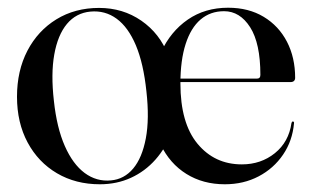

<svg xmlns="http://www.w3.org/2000/svg" viewBox="-20 -467 805 497"><path d="M267 0Q301.5 -3 324.8 -30.8Q348 -58.5 357.5 -109Q367 -159.5 359 -230.5Q351.5 -302.5 331.8 -349.5Q312 -396.5 282 -418.5Q252 -440.5 214 -437Q177 -433.5 153.2 -405Q129.5 -376.5 120.5 -326Q111.5 -275.5 119.5 -206Q127 -136 147.8 -89Q168.5 -42 199.2 -19.2Q230 3.5 267 0ZM236.5 -446.5Q298 -446.5 345.8 -413.5Q393.5 -380.5 415 -325L424 -125Q409.5 -84.5 382.5 -54Q355.5 -23.5 319 -6.8Q282.5 10 238.5 10Q176 10 127.5 -18.5Q79 -47 51.5 -98.2Q24 -149.5 24 -216.5Q24 -284 51 -335.8Q78 -387.5 126 -417Q174 -446.5 236.5 -446.5ZM744 -265.5Q744 -260.5 741 -257.5Q738 -254.5 731.5 -254.5H423.5V-263.5H645Q654 -263.5 654 -273Q654 -355 627.5 -396.5Q601 -438 560 -438Q524.5 -438 499.2 -416.5Q474 -395 460.5 -353Q447 -311 447 -251Q447 -148.5 491.2 -95Q535.5 -41.5 606 -41.5Q655.5 -41.5 691.5 -70.5Q727.5 -99.5 734.5 -148.5Q735.5 -152.5 738 -152.5Q739.5 -152.5 740.5 -151.5Q741.5 -150.5 741 -147.5Q737 -102.5 712.8 -66.8Q688.5 -31 649.5 -10.5Q610.5 10 562 10Q505.5 10 462.5 -16.8Q419.5 -43.5 395.8 -92.8Q372 -142 372 -208.5Q372 -278 396.8 -331.8Q421.5 -385.5 466 -416.2Q510.5 -447 570.5 -447Q623.5 -447 662.5 -423.5Q701.5 -400 722.8 -359Q744 -318 744 -265.5Z"/></svg>

Font: Fraunces 96pt
Style: Regular
Weight: 400
Version: Version 1.000;[b76b70a41]